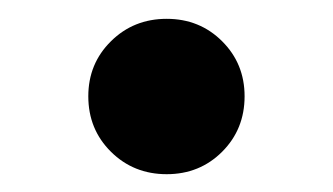

<svg xmlns="http://www.w3.org/2000/svg" viewBox="-20 -449 359 207"><path d="M159.7 -261.2Q124 -261.2 99.6 -285.4Q75.2 -309.6 75.2 -345.2Q75.2 -380.4 99.6 -404.5Q124 -428.7 159.7 -428.7Q195.3 -428.7 219.5 -404.5Q243.7 -380.4 243.7 -345.2Q243.7 -309.6 219.5 -285.4Q195.3 -261.2 159.7 -261.2Z"/></svg>

Font: Inter 17pt
Style: Bold
Weight: 700
Version: Version 4.001;git-66647c0bb